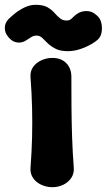

<svg xmlns="http://www.w3.org/2000/svg" viewBox="-92 -760 444 799"><path d="M126 19Q102 19 80 9Q58 -1 45.5 -19.5Q33 -38 35 -62Q40 -129 41.5 -189.5Q43 -250 41.5 -311Q40 -372 35 -438Q33 -463 45.5 -481Q58 -499 80 -509Q102 -519 126 -519Q162 -519 183.5 -497.5Q205 -476 205 -440Q205 -373 205.5 -312Q206 -251 208 -190Q210 -129 215 -62Q217 -38 204.5 -19.5Q192 -1 171 9Q150 19 126 19ZM-58 -607Q-72 -623 -72 -643.5Q-72 -664 -57 -680Q-45 -692 -28 -705.5Q-11 -719 11 -729.5Q33 -740 57 -740Q88 -740 106 -729.5Q124 -719 135.5 -705.5Q147 -692 159.5 -682.5Q172 -673 191 -675Q200 -676 209 -685.5Q218 -695 227 -701Q244 -714 267.5 -714Q291 -714 307 -699L312 -695Q325 -684 329.5 -665Q334 -646 331 -627Q328 -608 316 -596Q295 -577 259 -562Q223 -547 191 -547Q159 -547 139.5 -557Q120 -567 107 -579.5Q94 -592 84 -602Q74 -612 60 -612Q49 -612 39.5 -606.5Q30 -601 20 -594Q2 -581 -18.5 -583Q-39 -585 -54 -602Z"/></svg>

Font: Winky Sans
Style: Bold
Weight: 700
Designer: Simon Atzbach
Foundry: typofactur
Version: Version 1.205